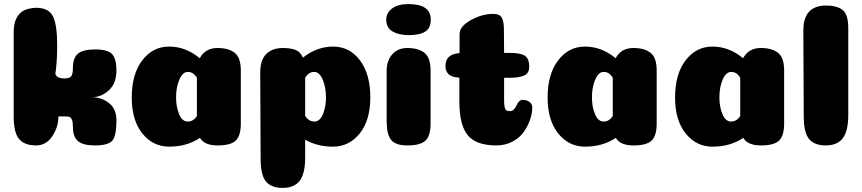

<svg xmlns="http://www.w3.org/2000/svg" viewBox="-20 -712 4219 940"><path d="M302 -142H266Q266 -90 236 -45Q206 0 156 0Q100 0 73.5 -31.5Q47 -63 47 -143V-554Q47 -597 61 -623.5Q75 -650 97.5 -661Q120 -672 156 -674Q218 -674 239 -632.5Q260 -591 260 -489Q260 -410 251 -350Q258 -328 296 -328Q320 -328 328.5 -338.5Q337 -349 337 -381Q337 -428 361.5 -449Q386 -470 445 -470Q507 -470 528.5 -447.5Q550 -425 550 -366Q550 -304 513 -270Q476 -236 430 -236Q477 -236 513.5 -207.5Q550 -179 550 -122Q550 -46 529.5 -23Q509 0 445 0Q386 0 361.5 -21.5Q337 -43 337 -89Q337 -112 333 -123.5Q329 -135 322.5 -138.5Q316 -142 302 -142Z M808 6Q729 6 677 -58.5Q625 -123 625 -235Q625 -349 676.5 -416.5Q728 -484 808 -484Q889 -484 958 -427Q985 -477 1045 -477Q1099 -477 1129 -453.5Q1159 -430 1159 -367V-107Q1159 -47 1134 -23.5Q1109 0 1046 0Q980 0 959 -37Q895 6 808 6ZM944 -331Q927 -360 900 -360Q874 -360 858 -322Q842 -284 842 -235Q842 -189 857 -153Q872 -117 899 -117Q927 -117 944 -144Z M1474 58Q1474 139 1447 173.5Q1420 208 1364 208Q1308 208 1282 176.5Q1256 145 1256 65L1254 -357Q1254 -419 1284 -448Q1314 -477 1364 -477Q1403 -477 1427 -467.5Q1451 -458 1463 -430Q1532 -484 1611 -484Q1691 -484 1742 -417Q1793 -350 1793 -235Q1793 -123 1741 -58.5Q1689 6 1610 6Q1534 6 1474 -28ZM1474 -145Q1491 -117 1519 -117Q1546 -117 1561 -153Q1576 -189 1576 -235Q1576 -284 1560 -322Q1544 -360 1518 -360Q1491 -360 1474 -331Z M1871 -616Q1871 -649 1899.5 -670.5Q1928 -692 1980 -692Q2089 -692 2089 -616Q2089 -574 2061.5 -557Q2034 -540 1980 -540Q1933 -540 1902 -558Q1871 -576 1871 -616ZM2088 -107Q2088 -47 2063 -23.5Q2038 0 1975 0Q1916 0 1894.5 -27.5Q1873 -55 1873 -118V-364Q1873 -415 1900.5 -446Q1928 -477 1974 -477Q2028 -477 2058 -453.5Q2088 -430 2088 -367Z M2229 -214V-332Q2204 -333 2189 -340.5Q2174 -348 2167.5 -360Q2161 -372 2161 -390Q2161 -447 2230 -452V-545Q2230 -583 2285 -613.5Q2340 -644 2394 -644Q2427 -644 2437 -625Q2447 -606 2447 -568L2448 -453H2475Q2530 -453 2550.5 -438.5Q2571 -424 2571 -386Q2571 -370 2565 -359Q2559 -348 2545.5 -342Q2532 -336 2513 -333.5Q2494 -331 2466 -331H2448V-221Q2448 -205 2449.5 -194.5Q2451 -184 2454 -178Q2457 -172 2462.5 -170Q2468 -168 2476 -168Q2488 -168 2496 -176.5Q2504 -185 2508.5 -195.5Q2513 -206 2520.5 -214.5Q2528 -223 2538 -223Q2561 -223 2573.5 -212Q2586 -201 2586 -185Q2586 -158 2575.5 -127Q2565 -96 2545 -67Q2525 -38 2489.5 -19Q2454 0 2410 0Q2311 0 2270 -50Q2229 -100 2229 -214Z M2844 6Q2765 6 2713 -58.5Q2661 -123 2661 -235Q2661 -349 2712.5 -416.5Q2764 -484 2844 -484Q2925 -484 2994 -427Q3021 -477 3081 -477Q3135 -477 3165 -453.5Q3195 -430 3195 -367V-107Q3195 -47 3170 -23.5Q3145 0 3082 0Q3016 0 2995 -37Q2931 6 2844 6ZM2980 -331Q2963 -360 2936 -360Q2910 -360 2894 -322Q2878 -284 2878 -235Q2878 -189 2893 -153Q2908 -117 2935 -117Q2963 -117 2980 -144Z M3468 6Q3389 6 3337 -58.5Q3285 -123 3285 -235Q3285 -349 3336.5 -416.5Q3388 -484 3468 -484Q3549 -484 3618 -427Q3645 -477 3705 -477Q3759 -477 3789 -453.5Q3819 -430 3819 -367V-107Q3819 -47 3794 -23.5Q3769 0 3706 0Q3640 0 3619 -37Q3555 6 3468 6ZM3604 -331Q3587 -360 3560 -360Q3534 -360 3518 -322Q3502 -284 3502 -235Q3502 -189 3517 -153Q3532 -117 3559 -117Q3587 -117 3604 -144Z M4133 -151Q4133 -70 4106 -35Q4079 0 4023 0Q3967 0 3941 -31.5Q3915 -63 3915 -143L3913 -565Q3913 -591 3918.5 -611Q3924 -631 3933.5 -645Q3943 -659 3957 -668Q3971 -677 3987.5 -681Q4004 -685 4023 -685Q4078 -685 4105.5 -663Q4133 -641 4133 -574Z"/></svg>

Font: Coiny
Style: Regular
Weight: 400
Version: Version 001.001